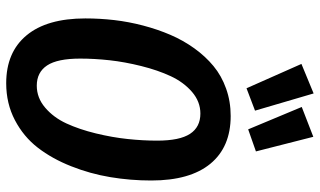

<svg xmlns="http://www.w3.org/2000/svg" viewBox="-225 -786 1026 616"><g transform="rotate(90 288.0 -478.0)"><path d="M279.8 -971.2 335 -783.2 263.2 -755.9 185.1 -932.1ZM418.9 -970.2 465.8 -786.1 395 -761.2 323.2 -933.1ZM352.1 -705.1Q451.7 -705.1 505.4 -639.9Q559.1 -574.7 559.1 -450.2Q559.1 -383.3 548.3 -318.8Q537.6 -254.4 513.4 -193.4Q489.3 -132.3 453.9 -86.4Q418.5 -40.5 365.2 -12.7Q312 15.1 247.1 15.1Q147.5 15.1 93.3 -50.3Q39.1 -115.7 39.1 -238.8Q39.1 -285.2 44.4 -331.5Q49.8 -377.9 62 -424.3Q74.2 -470.7 91.8 -511.7Q109.4 -552.7 135 -588.4Q160.6 -624 191.9 -649.9Q223.1 -675.8 264.2 -690.4Q305.2 -705.1 352.1 -705.1ZM344.2 -607.9Q306.2 -607.9 274.9 -581.1Q243.7 -554.2 224.4 -512.7Q205.1 -471.2 191.9 -418.2Q178.7 -365.2 173.3 -316.4Q168 -267.6 168 -222.2Q168 -149.4 189.9 -116.2Q211.9 -83 254.9 -83Q293.9 -83 325.4 -109.9Q356.9 -136.7 376 -178Q395 -219.2 408 -272.5Q420.9 -325.7 426 -374.5Q431.2 -423.3 431.2 -469.2Q431.2 -541.5 409.4 -574.7Q387.7 -607.9 344.2 -607.9Z"/></g></svg>

Font: Fira Sans Compressed Medium
Style: Italic
Weight: 500
Width: 3
Italic angle: -8°
Designer: Carrois Corporate & Edenspiekermann AG
Foundry: Carrois Corporate GbR & Edenspiekermann AG
Version: Version 4.203;PS 004.203;hotconv 1.0.88;makeotf.lib2.5.64775